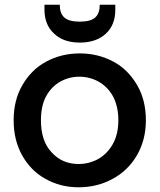

<svg xmlns="http://www.w3.org/2000/svg" viewBox="-20 -787 678 816"><path d="M314 9C314 9 314 9 314 9C367 9 415 -3 459 -27C502 -50 537 -84 562 -127C587 -170 600 -220 600 -276C600 -276 600 -276 600 -276C600 -332 588 -382 563 -425C538 -468 505 -502 462 -525C419 -548 372 -560 319 -560C319 -560 319 -560 319 -560C266 -560 219 -548 176 -525C133 -502 100 -468 75 -425C50 -382 38 -332 38 -276C38 -276 38 -276 38 -276C38 -219 50 -170 74 -127C98 -84 131 -50 173 -27C215 -3 262 9 314 9ZM314 -90C314 -90 314 -90 314 -90C268 -90 230 -106 200 -139C169 -171 154 -217 154 -276C154 -276 154 -276 154 -276C154 -316 161 -350 176 -378C191 -405 211 -426 236 -440C261 -454 288 -461 317 -461C317 -461 317 -461 317 -461C346 -461 374 -454 399 -440C424 -426 445 -405 460 -378C475 -350 483 -316 483 -276C483 -276 483 -276 483 -276C483 -236 475 -202 459 -174C443 -146 422 -125 397 -111C371 -97 343 -90 314 -90ZM470 -745C470 -745 470 -767 470 -767C470 -767 404 -767 404 -767C404 -767 404 -767 404 -767C404 -743 398 -725 385 -713C372 -701 350 -695 319 -695C319 -695 319 -695 319 -695C288 -695 266 -701 253 -713C240 -725 234 -743 234 -767C234 -767 169 -767 169 -767C169 -767 169 -746 169 -746C169 -746 169 -746 169 -746C169 -704 182 -670 209 -645C236 -619 272 -606 319 -606C319 -606 319 -606 319 -606C366 -606 403 -619 430 -644C457 -669 470 -703 470 -745Z"/></svg>

Font: Girnar Poppins
Style: Medium
Weight: 500
Designer: Ninad Kale (Devanagari), Jonny Pinhorn (Latin)
Foundry: Indian Type Foundry
Version: ""